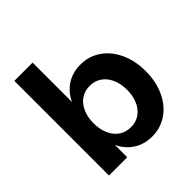

<svg xmlns="http://www.w3.org/2000/svg" viewBox="-190 -844 1004 1004"><g transform="rotate(-45 312.0 -342.0)"><path d="M177 -210V-290Q177 -357.3 201 -408.6Q225 -460 269 -488Q313 -516 370 -516Q433 -516 482.5 -482Q532 -448 560 -387.5Q588 -327 588 -250Q588 -173 560 -112.5Q532 -52 482.5 -18Q433 16 370 16Q313 16 269 -12Q225 -40 201 -91.4Q177 -142.7 177 -210ZM66 -700H201V0H66ZM450 -249.9Q450 -295 434.4 -329.9Q418.9 -364.9 390.9 -383.9Q363 -403 326 -403Q289 -403 261.1 -384Q233.1 -365 217.6 -330.1Q202 -295.3 202 -250.1Q202 -205 217.6 -170.1Q233.1 -135.1 261.1 -116.1Q289 -97 326 -97Q363 -97 390.9 -116Q418.9 -135 434.4 -169.9Q450 -204.7 450 -249.9Z"/></g></svg>

Font: Uncut Sans Variable
Style: Regular
Weight: 400
Designer: Kasper Nordkvist
Foundry: UNCUT.wtf
Version: Version 1.303;Glyphs 3.1.2 (3151)